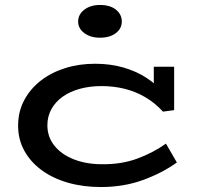

<svg xmlns="http://www.w3.org/2000/svg" viewBox="-20 -740 795 774"><path d="M387 14Q315 14 254 -3.5Q193 -21 148 -54Q103 -87 78 -132.5Q53 -178 53 -233Q53 -290 77.5 -336Q102 -382 144.5 -415Q187 -448 243 -465.5Q299 -483 363 -483Q425 -483 477 -468Q529 -453 570 -426.5Q611 -400 640 -364H600V-471H682V-296L637 -290Q605 -325 566 -348Q527 -371 482.5 -382Q438 -393 389 -393Q342 -393 302 -382Q262 -371 233 -350.5Q204 -330 187.5 -300.5Q171 -271 171 -235Q171 -188 199.5 -152.5Q228 -117 278 -97.5Q328 -78 391 -78Q469 -77 533 -100.5Q597 -124 649 -161L693 -85Q633 -42 555.5 -14Q478 14 387 14ZM383 -588Q345 -588 320 -606.5Q295 -625 295 -653Q295 -682 320 -701Q345 -720 383 -720Q424 -720 447.5 -701Q471 -682 471 -653Q471 -625 447 -606.5Q423 -588 383 -588Z"/></svg>

Font: BioRhyme SemiExpanded Medium
Style: Regular
Weight: 500
Width: 6
Designer: Aoife Mooney
Foundry: Aoife Mooney Type
Version: Version 1.600;gftools[0.9.33]